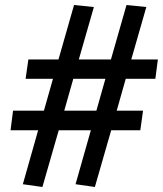

<svg xmlns="http://www.w3.org/2000/svg" viewBox="-20 -743 649 765"><path d="M599 -429 609 -506H503L563 -715L484 -723L422 -506H294L354 -715L275 -723L213 -506H93L82 -429H191L155 -302H32L22 -224H132L71 -9L149 2L214 -224H342L281 -9L358 2L423 -224H539L550 -302H445L481 -429ZM364 -302H236L272 -429H400Z"/></svg>

Font: United Sans
Style: Bold Italic
Weight: 700
Italic angle: -8°
Designer: Pablo Impallari, Rodrigo Fuenzalida (Modified by Dan O. Williams)
Version: Version 1.000;PS 001.000;hotconv 1.0.88;makeotf.lib2.5.64775